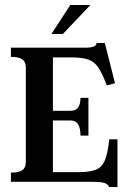

<svg xmlns="http://www.w3.org/2000/svg" viewBox="-20 -732 509 773"><path d="M24 -37Q56 -37 70 -47Q84 -57 84 -80V-460Q84 -483 70 -493Q56 -503 24 -503V-540H320Q346 -540 357 -544.5Q368 -549 369 -559H402L443 -397L410 -388Q392 -436 375.5 -460.5Q359 -485 333.5 -493Q308 -501 264 -501H193V-286H265Q304 -286 304 -338H336V-186H304Q304 -247 265 -247H193V-39H297Q342 -39 366.5 -49Q391 -59 402.5 -87.5Q414 -116 420 -171H453V21H419Q415 9 400 4.5Q385 0 350 0H24ZM263 -712H344L233 -595H187Z"/></svg>

Font: Girassol
Style: Regular
Weight: 400
Width: 3
Designer: Liam Spradlin
Version: Version 1.004